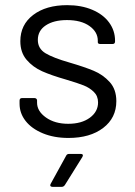

<svg xmlns="http://www.w3.org/2000/svg" viewBox="-20 -531 524 746"><path d="M56 -128V-140Q56 -150 66 -150H114Q118 -150 121 -147.5Q124 -145 124 -141V-132Q124 -99 158.5 -74.5Q193 -50 245 -50Q297 -50 329 -73.5Q361 -97 361 -133Q361 -158 344.5 -174Q328 -190 305.5 -199Q283 -208 236 -222Q180 -238 144 -254Q108 -270 83.5 -298.5Q59 -327 59 -371Q59 -435 109 -473Q159 -511 241 -511Q296 -511 338.5 -493Q381 -475 404 -443.5Q427 -412 427 -373V-370Q427 -360 417 -360H370Q360 -360 360 -367V-373Q360 -407 327.5 -430Q295 -453 240 -453Q189 -453 158 -432.5Q127 -412 127 -376Q127 -342 157 -324Q187 -306 250 -288Q308 -271 344 -256Q380 -241 406 -212.5Q432 -184 432 -138Q432 -73 381 -34Q330 5 246 5Q190 5 146.5 -13Q103 -31 79.5 -61Q56 -91 56 -128ZM177 183 237 74Q240 67 249 67H294Q300 67 301.5 70.5Q303 74 300 79L232 188Q227 195 220 195H184Q178 195 176 191.5Q174 188 177 183Z"/></svg>

Font: Amber EN
Style: Regular
Weight: 400
Designer: Jeremy Tribby
Foundry: Tribby Type Co.
Version: Version 1.403 November 24, 2021